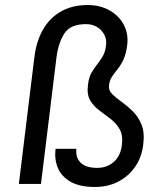

<svg xmlns="http://www.w3.org/2000/svg" viewBox="-20 -732 636 764"><path d="M284 -140Q280 -106 300.5 -85Q321 -64 367 -64Q406 -64 433 -88Q460 -112 465 -155Q470 -194 456 -218Q442 -242 420 -259Q398 -276 375.5 -292.5Q353 -309 339 -332.5Q325 -356 330 -393Q333 -423 343.5 -441.5Q354 -460 366 -475Q378 -490 388.5 -507.5Q399 -525 402 -552Q405 -574 395.5 -593Q386 -612 367 -624Q348 -636 322 -636Q261 -636 237 -600Q213 -564 205 -506L143 0H55L117 -506Q125 -569 151.5 -615Q178 -661 223 -686.5Q268 -712 329 -712Q378 -712 415.5 -691Q453 -670 472.5 -633.5Q492 -597 486 -552Q482 -518 471.5 -495.5Q461 -473 448.5 -457.5Q436 -442 426 -427.5Q416 -413 414 -393Q411 -373 426 -358Q441 -343 463.5 -327Q486 -311 508 -289.5Q530 -268 543 -236.5Q556 -205 550 -157Q544 -106 517.5 -68Q491 -30 450 -9Q409 12 358 12Q297 12 260.5 -9Q224 -30 210 -64.5Q196 -99 201 -140Z"/></svg>

Font: Inclusive Sans
Style: Italic
Weight: 400
Italic angle: -7°
Designer: Olivia King
Foundry: Olivia King
Version: Version 2.004